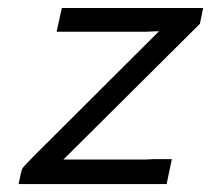

<svg xmlns="http://www.w3.org/2000/svg" viewBox="-20 -465 533 485"><path d="M26.9 0Q33.7 -35.2 36.9 -40Q40 -44.9 67.9 -73.2L381.8 -386.2L347.2 -384.8H123L136.2 -444.8H493.2L484.9 -404.8L140.1 -62H347.2L368.2 -63H414.1L400.9 0Z"/></svg>

Font: CMU Sans Serif
Style: Oblique
Weight: 500
Italic angle: -12°
Version: Version 0.7.0